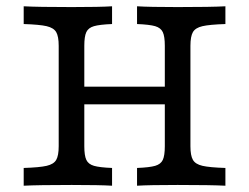

<svg xmlns="http://www.w3.org/2000/svg" viewBox="-20 -591 792 611"><path d="M504.5 -125.8V-445.2Q504.5 -475 498.1 -488.7Q491.7 -502.4 473.8 -507.7Q455.9 -512.9 416.1 -514.5V-571Q454.9 -568.5 545.1 -568.5Q652.9 -568.5 697.3 -571V-514.5Q646.8 -512.9 624.3 -507.7Q601.8 -502.5 593.9 -488.8Q586 -475 586 -445.2V-125.8Q586 -96 593.9 -82.3Q601.8 -68.5 624.3 -63.3Q646.9 -58.1 697.3 -56.5V0Q652.9 -2.4 545.1 -2.4Q454.9 -2.4 416.1 0V-56.5Q455.9 -58.1 473.8 -63.3Q491.7 -68.5 498.1 -82.2Q504.5 -95.9 504.5 -125.8ZM166.8 -125.8V-445.2Q166.8 -475 158.9 -488.7Q151 -502.4 128.4 -507.7Q105.9 -512.9 55.4 -514.5V-571Q100.8 -568.5 208.2 -568.5Q298.8 -568.5 336.6 -571V-514.5Q296.9 -512.9 279 -507.7Q261.1 -502.5 254.7 -488.8Q248.3 -475 248.3 -445.2V-125.8Q248.3 -96 254.7 -82.3Q261.1 -68.5 279 -63.3Q296.9 -58.1 336.6 -56.5V0Q298.8 -2.4 208.2 -2.4Q100.8 -2.4 55.4 0V-56.5Q106 -58.1 128.5 -63.3Q151 -68.5 158.9 -82.2Q166.8 -95.9 166.8 -125.8ZM217.1 -315.3H535.7V-258.9H217.1Z"/></svg>

Font: Playfair Micro SmCond SmLight
Style: Regular
Weight: 360
Width: 4
Designer: Claus Eggers Sørensen
Foundry: Claus Eggers Sørensen
Version: Version 2.100;Glyphs 3.2 (3219)